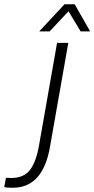

<svg xmlns="http://www.w3.org/2000/svg" viewBox="-131 -702 445 905"><path d="M-111 180 -103 136Q-96 137 -79 137Q-18 137 11 98Q40 59 53 -17L138 -500H191L105 -12Q72 183 -71 183Q-97 183 -111 180ZM173 -682H221L294 -554H249L192 -649L103 -554H54Z"/></svg>

Font: Sarabun ExtraLight
Style: Italic
Weight: 275
Italic angle: -10°
Designer: Suppakit Chalermlarp | Katatrad Co.,Ltd.
Foundry: Cadson Demak Co.,Ltd.
Version: Version 1.000; ttfautohint (v1.6)